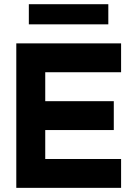

<svg xmlns="http://www.w3.org/2000/svg" viewBox="-20 -906 653 926"><path d="M119.1 -788.6V-885.7H502.4V-788.6ZM58.6 0V-696.8H564V-557.6H198.2V-418H528.8V-278.8H198.2V-139.2H564V0Z"/></svg>

Font: Basically A Sans Serif
Style: Bold
Weight: 700
Designer: Hyung-Suk Kim
Foundry: Mental Design
Version: 1.000